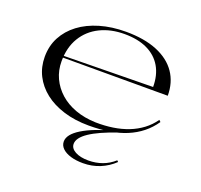

<svg xmlns="http://www.w3.org/2000/svg" viewBox="-126 -656 1054 1008"><g transform="rotate(20 401.5 -152.0)"><path d="M413 -515Q516 -515 587.5 -485.5Q659 -456 696 -402Q733 -348 733 -274H146V-284L645 -291Q645 -357 617.5 -404Q590 -451 537.5 -476Q485 -501 410 -501Q333 -501 273.5 -471.5Q214 -442 180.5 -386.5Q147 -331 147 -254Q147 -203 167 -160Q187 -117 223.5 -84.5Q260 -52 311 -33.5Q362 -15 424 -13Q475 -12 521 -19Q567 -26 606.5 -41.5Q646 -57 678.5 -81.5Q711 -106 735 -140L744 -131Q718 -93 683.5 -65.5Q649 -38 606 -20Q563 -2 510.5 6.5Q458 15 396 15Q319 15 256 -4.5Q193 -24 148.5 -59Q104 -94 80 -141.5Q56 -189 56 -246Q56 -307 82 -356Q108 -405 155 -440.5Q202 -476 268 -495.5Q334 -515 413 -515ZM556 -4Q456 30 405.5 64Q355 98 355 132Q355 157 383 172.5Q411 188 457 188Q498 188 534 175Q570 162 600 135L607 142Q573 175 529 193Q485 211 435 211Q396 211 366 202Q336 193 319 176.5Q302 160 302 138Q302 98 363 60.5Q424 23 546 -10Z"/></g></svg>

Font: Kalnia SemiExpanded Light
Style: Regular
Weight: 300
Width: 6
Designer: Frida Medrano
Foundry: Frida Medrano
Version: Version 1.105